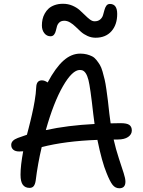

<svg xmlns="http://www.w3.org/2000/svg" viewBox="-20 -985 766 1027"><path d="M250 -791Q230 -791 217 -807.6Q204.1 -824.2 204.1 -849.1Q204.1 -865.7 207.5 -881.6Q210.9 -897.5 219.5 -912.8Q228 -928.2 240.5 -939.5Q252.9 -950.7 272.7 -957.8Q292.5 -964.8 316.9 -964.8Q343.8 -964.8 366.7 -955.1Q389.6 -945.3 405.3 -931.6Q420.9 -918 434.3 -904.3Q447.8 -890.6 460.7 -880.9Q473.6 -871.1 485.8 -871.1Q504.4 -871.1 515.6 -880.6Q526.9 -890.1 531 -903.8Q535.2 -917.5 538.6 -931.2Q542 -944.8 548.8 -954.3Q555.7 -963.9 567.9 -963.9Q606.9 -963.9 606.9 -910.2Q606.9 -853 576.2 -818.1Q545.4 -783.2 491.2 -783.2Q468.8 -783.2 448.2 -792.5Q427.7 -801.8 412.8 -815.2Q397.9 -828.6 384.3 -842Q370.6 -855.5 355.2 -864.7Q339.8 -874 324.2 -874Q307.6 -874 298.1 -865.5Q288.6 -856.9 284.9 -844.7Q281.2 -832.5 278.6 -820.3Q275.9 -808.1 269 -799.6Q262.2 -791 250 -791ZM83 -174.8Q62 -174.8 51 -184.3Q40 -193.8 40 -210Q40 -233.9 75.2 -247.1Q91.8 -252.9 124 -264.2Q126 -271 133.1 -298.8Q140.1 -326.7 142.6 -336.7Q145 -346.7 150.6 -370.8Q156.2 -395 158.9 -409.2Q161.6 -423.3 165.3 -444.1Q168.9 -464.8 170.9 -482.9Q172.9 -501 173.8 -519Q175.3 -555.2 204.1 -555.2Q218.8 -555.2 234.9 -543.9Q276.9 -622.6 319.1 -660.4Q361.3 -698.2 409.2 -698.2Q428.7 -698.2 444.6 -694.1Q460.4 -689.9 472.9 -683.6Q485.4 -677.2 495.8 -664.1Q506.3 -650.9 514.2 -637.9Q522 -625 528.6 -602.1Q535.2 -579.1 539.8 -559.3Q544.4 -539.6 549.1 -506.6Q553.7 -473.6 557.1 -446.8Q560.5 -419.9 564.9 -377Q568.4 -344.7 571.8 -325.2Q588.9 -326.2 625 -326.2Q658.7 -326.2 671.9 -316.7Q685.1 -307.1 685.1 -287.1Q685.1 -266.1 665.3 -252.4Q645.5 -238.8 609.9 -238.8H587.9Q599.6 -187 616 -137.2Q632.3 -87.4 641.6 -58.8Q650.9 -30.3 650.9 -13.2Q650.9 22 618.2 22Q596.7 22 582.3 3.9Q567.9 -14.2 549.8 -60.1Q525.4 -118.2 501 -236.8Q328.1 -230.5 203.1 -198.2Q182.1 -109.9 170.9 -19Q168 0.5 160.4 10.3Q152.8 20 138.2 20Q114.7 20 102.3 3.7Q89.8 -12.7 89.8 -50.8Q89.8 -99.6 104 -175.8Q97.2 -174.8 83 -174.8ZM407.2 -610.8Q366.7 -610.8 316.7 -523.9Q266.6 -437 225.1 -289.1Q341.8 -314.5 485.8 -321.8Q482.9 -339.8 479 -374Q462.9 -519.5 453.1 -557.1Q441.4 -603 418.5 -609.4Q413.1 -610.8 407.2 -610.8Z"/></svg>

Font: Shantell Sans Bouncy
Style: Regular
Weight: 400
Designer: Stephen Nixon, Anya Danilova, Shantell Martin
Foundry: Arrow Type
Version: Version 1.006;[9816181b4]